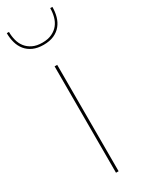

<svg xmlns="http://www.w3.org/2000/svg" viewBox="-189 -733 587 766"><g transform="rotate(-30 104.0 -350.0)"><path d="M110 -490V0H98V-490ZM104 -586Q76 -586 56 -595Q36 -604 23.2 -619.8Q10.5 -635.5 4.8 -656Q-1 -676.5 -1 -700H9Q9 -679.5 14 -660.8Q19 -642 30.2 -627.8Q41.5 -613.5 59.5 -604.8Q77.5 -596 104 -596Q130 -596 148.2 -604.8Q166.5 -613.5 177.8 -627.8Q189 -642 194 -660.8Q199 -679.5 199 -700H209Q209 -676.5 203.2 -656Q197.5 -635.5 184.8 -619.8Q172 -604 152 -595Q132 -586 104 -586Z"/></g></svg>

Font: Lato 2
Style: Regular
Weight: 100
Designer: Lukasz Dziedzic with Adam Twardoch and Botio Nikoltchev
Foundry: tyPoland Lukasz Dziedzic
Version: Version 2.015; 2015-08-06; http://www.latofonts.com/